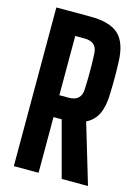

<svg xmlns="http://www.w3.org/2000/svg" viewBox="-121 -868 679 935"><g transform="rotate(15 219.0 -400.0)"><path d="M43.9 0V-800H215.4Q314.1 -800 358.1 -759.3Q402.1 -718.7 405.4 -624.8Q406.6 -591.7 406.9 -565.1Q407.3 -538.5 406.9 -512.6Q406.6 -486.7 405.4 -456Q403.5 -396 385 -358.3Q366.6 -320.6 327.8 -301.6L417.8 0H285.3L210 -280.7H168.7V0ZM168.7 -391H215.2Q247.4 -391 263.3 -406Q279.1 -420.9 280.6 -449.5Q282.1 -478.5 282.6 -509.5Q283.1 -540.4 282.6 -571.3Q282.1 -602.2 280.6 -631.2Q279.1 -660.2 263.3 -674.9Q247.6 -689.7 215.4 -689.7H168.7Z"/></g></svg>

Font: Big Shoulders Display SC Thin
Style: Regular
Weight: 100
Designer: Patric King
Foundry: XO Type Co
Version: Version 2.002